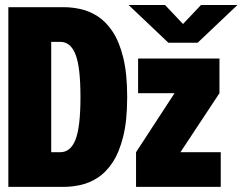

<svg xmlns="http://www.w3.org/2000/svg" viewBox="-20 -728 945 748"><path d="M481 -708.5H623L693 -634.5L763 -708.5H905L750 -561.5H636ZM12.5 0V-700H229.5Q260.5 -700 294.5 -692.5Q328.5 -685 360.5 -664.5Q392.5 -644 418.5 -605.2Q444.5 -566.5 460 -504Q475.5 -441.5 475.5 -350Q475.5 -258.5 460 -196.2Q444.5 -134 418.5 -95Q392.5 -56 360.5 -35.5Q328.5 -15 294.5 -7.5Q260.5 0 229.5 0ZM179.5 -135H214.5Q255 -135 274.2 -184Q293.5 -233 293.5 -350Q293.5 -467 274.2 -516Q255 -565 214.5 -565H179.5ZM510 0V-135L660 -365H518V-500H835V-365L683 -135H840V0Z"/></svg>

Font: Trispace ExtraBold
Style: Regular
Weight: 800
Designer: Tyler Finck
Foundry: Etcetera Type Company
Version: Version 1.210; ttfautohint (v1.8.3)